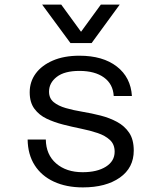

<svg xmlns="http://www.w3.org/2000/svg" viewBox="-20 -802 690 834"><path d="M340 12Q268 12 214 -13Q160 -38 130.5 -84.5Q101 -131 100 -196H179Q180 -130 224 -92Q268 -54 339 -54Q402 -54 440 -78Q478 -102 478 -143Q478 -175 457.5 -194Q437 -213 404.5 -224Q372 -235 332.5 -243Q293 -251 254 -261Q215 -271 182.5 -286.5Q150 -302 129.5 -329.5Q109 -357 109 -401Q109 -447 135 -482.5Q161 -518 209.5 -539Q258 -560 325 -560Q427 -560 487.5 -513Q548 -466 553 -385H474Q471 -437 431.5 -465.5Q392 -494 325 -494Q260 -494 226.5 -468Q193 -442 193 -404Q193 -375 213 -358.5Q233 -342 266 -332.5Q299 -323 338.5 -316.5Q378 -310 417 -300Q456 -290 488.5 -272.5Q521 -255 541 -225.5Q561 -196 561 -148Q561 -73 500.5 -30.5Q440 12 340 12ZM163 -782H246L332 -664L418 -782H500L378 -615H286Z"/></svg>

Font: Azeret Mono Thin Light
Style: Regular
Weight: 300
Version: Version 1.002